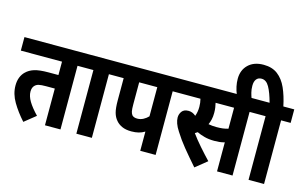

<svg xmlns="http://www.w3.org/2000/svg" viewBox="-106 -1186 2386 1495"><g transform="rotate(15 1087.5 -439.0)"><path d="M457 -513V0H332V-296H262Q223 -296 204 -291.5Q185 -287 173 -275Q155 -258 155 -225Q155 -188 179.5 -147Q204 -106 253 -55L162 18Q106 -44 68 -108.5Q30 -173 30 -240Q30 -278 41.5 -306.5Q53 -335 73 -354Q99 -380 139 -392.5Q179 -405 253 -405H332V-513H0V-622H533V-513Z M710 -513V0H585V-513H520V-622H787V-513Z M1224 -513V0H1100V-155Q1077 -141 1051.5 -134.5Q1026 -128 993 -128Q948 -128 917.5 -142Q887 -156 869 -178Q848 -202 838.5 -236.5Q829 -271 829 -335V-513H774V-622H1302V-513ZM1100 -513H954V-337Q954 -298 957.5 -280.5Q961 -263 970 -251Q984 -236 1012 -236Q1038 -236 1060.5 -248Q1083 -260 1100 -278Z M1844 -513V0H1719V-234Q1698 -228 1677.5 -226Q1657 -224 1636 -224Q1592 -224 1556.5 -233.5Q1521 -243 1495 -256Q1486 -249 1475 -243Q1507 -199 1549.5 -150.5Q1592 -102 1633 -59L1540 16Q1477 -56 1432.5 -110.5Q1388 -165 1353 -221Q1332 -253 1323 -279Q1314 -305 1314 -326Q1314 -354 1330.5 -376Q1347 -398 1384 -398Q1416 -398 1443 -374Q1456 -408 1456 -449Q1456 -483 1448 -513H1289V-622H1921V-513ZM1624 -332Q1652 -332 1674 -334.5Q1696 -337 1719 -344V-513H1570Q1574 -497 1577 -477.5Q1580 -458 1580 -434Q1580 -404 1574.5 -380.5Q1569 -357 1560 -338Q1591 -332 1624 -332Z M1714 -615Q1688 -678 1688 -738Q1688 -809 1733 -852.5Q1778 -896 1856 -896Q1925 -896 1970 -861.5Q2015 -827 2042.5 -765.5Q2070 -704 2087 -622H2175V-513H2098V0H1973V-513H1908V-622H1976Q1955 -700 1930.5 -743.5Q1906 -787 1868 -787Q1841 -787 1826.5 -768.5Q1812 -750 1812 -716Q1812 -686 1818.5 -661Q1825 -636 1833 -615Z"/></g></svg>

Font: Noto Sans Condensed
Style: Bold Italic
Weight: 700
Width: 3
Italic angle: -12°
Designer: Monotype Design Team
Foundry: Monotype Imaging Inc.
Version: Version 2.013; ttfautohint (v1.8.4.7-5d5b)